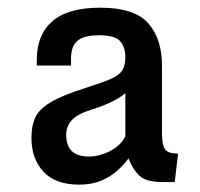

<svg xmlns="http://www.w3.org/2000/svg" viewBox="-20 -741 528 507"><path d="M189 -253.4Q126.5 -253.4 94.7 -287.6Q63 -321.8 63 -377Q63 -408.2 72.8 -430.2Q82.5 -452.1 113.3 -470.7Q144 -489.3 206.1 -508.8Q249 -522.5 271.7 -532.2Q294.4 -542 302.7 -554.9Q311 -567.9 311 -589.8Q311 -617.2 296.9 -632.6Q282.7 -647.9 242.2 -647.9Q210.4 -647.9 194.3 -639.6Q178.2 -631.3 172.9 -617.4Q167.5 -603.5 167.5 -585.9V-567.9H77.1V-583Q77.1 -648.9 118.2 -684.8Q159.2 -720.7 244.6 -720.7Q335.4 -720.7 371.6 -679.4Q407.7 -638.2 407.7 -568.8V-390.1Q407.7 -357.9 416 -346.7Q424.3 -335.4 450.2 -335.4L441.4 -260.3H408.7Q365.7 -260.3 347.9 -277.3Q330.1 -294.4 319.3 -322.8Q308.6 -307.6 290.8 -291.3Q272.9 -274.9 247.8 -264.2Q222.7 -253.4 189 -253.4ZM215.3 -327.6Q231.4 -327.6 250.5 -333.7Q269.5 -339.8 285.9 -351.6Q302.2 -363.3 311 -380.9V-495.1Q301.3 -485.8 278.6 -474.1Q255.9 -462.4 225.1 -452.6Q186 -440.9 170.4 -424.6Q154.8 -408.2 154.8 -384.8Q154.8 -356.9 169.4 -342.3Q184.1 -327.6 215.3 -327.6Z"/></svg>

Font: Monda SemiBold
Style: Regular
Weight: 600
Designer: Vernon Adams
Foundry: Vernon Adams
Version: Version 2.200